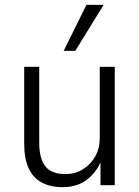

<svg xmlns="http://www.w3.org/2000/svg" viewBox="-20 -765 576 793"><path d="M239 8Q188 8 152.5 -11Q117 -30 98.5 -69.5Q80 -109 80 -171V-489H142V-175Q142 -131 153.5 -102Q165 -73 189 -59.5Q213 -46 249 -46Q290 -46 322 -65.5Q354 -85 373 -118.5Q392 -152 392 -196V-489H454V0H395V-104H399Q379 -53 338.5 -22.5Q298 8 239 8ZM243 -555 337 -745H408L291 -555Z"/></svg>

Font: Nunito Sans 10pt SemiCondensed Light
Style: Regular
Weight: 300
Width: 4
Designer: Vernon Adams
Foundry: Vernon Adams
Version: Version 3.101;gftools[0.9.27]